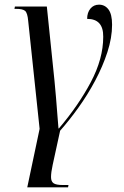

<svg xmlns="http://www.w3.org/2000/svg" viewBox="-20 -564 531 824"><path d="M97 240 150 -11 101 -474Q98 -509 87.5 -517.5Q77 -526 50 -526H42L44 -536H181L214 -216Q217 -184 220.5 -144Q224 -104 226.5 -68Q229 -32 231 -13H233Q317 -112 370 -212Q423 -312 423 -406Q424 -483 354 -483Q354 -510 368 -527Q382 -544 405 -544Q430 -544 445.5 -523.5Q461 -503 461 -458Q461 -402 441 -340.5Q421 -279 388.5 -218Q356 -157 316.5 -102Q277 -47 238 -3L206 144Q199 176 199 196Q199 215 210 222.5Q221 230 249 230H274L272 240Z"/></svg>

Font: Noto Serif Display Condensed
Style: Italic
Weight: 400
Width: 3
Italic angle: -12°
Designer: Monotype Design Team
Foundry: Monotype Imaging Inc.
Version: Version 2.009